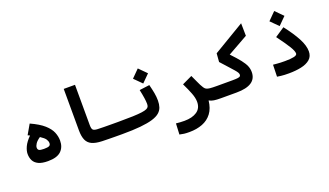

<svg xmlns="http://www.w3.org/2000/svg" viewBox="-82 -1305 3679 2144"><g transform="rotate(-20 1758.0 -233.5)"><path d="M285.6 4.9Q215.3 4.9 173.8 -14.6Q132.3 -34.2 114.5 -68.8Q96.7 -103.5 96.7 -148.4Q96.7 -186 118.4 -233.2Q140.1 -280.3 192.9 -333Q181.2 -338.9 168.5 -344.7L234.9 -460Q338.4 -413.1 393.3 -364.3Q448.2 -315.4 468.8 -265.6Q489.3 -215.8 489.3 -165.5Q489.3 -87.4 441.2 -41.3Q393.1 4.9 285.6 4.9ZM291 -279.3Q251.5 -252.9 233.9 -226.6Q216.3 -200.2 216.3 -179.2Q216.3 -158.2 230.7 -148.7Q245.1 -139.2 289.6 -139.2Q333.5 -139.2 350.8 -147.7Q368.2 -156.2 368.2 -179.2Q368.2 -202.1 353 -225.6Q337.9 -249 291 -279.3Z M1166 4.9Q1132.8 4.9 1091.1 4.6Q1049.3 4.4 1006.6 3.7Q963.9 2.9 927.7 2Q852.5 -0.5 808.3 -21Q764.2 -41.5 745.1 -84.7Q726.1 -127.9 725.6 -198.2L724.6 -693.4H858.4L859.4 -215.3Q859.4 -171.4 872.6 -157.7Q885.7 -144 923.8 -142.1Q956.5 -140.6 999.8 -140.1Q1043 -139.6 1088.1 -139.4Q1133.3 -139.2 1171.9 -139.2Q1189 -139.2 1197.5 -117.7Q1206.1 -96.2 1206.1 -63.5Q1206.1 -38.6 1196.8 -16.8Q1187.5 4.9 1166 4.9Z M1166 4.9Q1151.9 4.9 1144.8 -13.2Q1137.7 -31.2 1137.7 -75.7Q1137.7 -115.2 1148.7 -127.2Q1159.7 -139.2 1171.9 -139.2Q1276.4 -139.2 1344.5 -141.6Q1412.6 -144 1452.6 -149.7Q1492.7 -155.3 1512 -164.6Q1531.2 -173.8 1536.9 -187Q1542.5 -200.2 1542.5 -218.3Q1542.5 -247.6 1536.1 -290Q1529.8 -332.5 1517.1 -391.1L1637.2 -406.7Q1652.3 -347.2 1660.6 -302.2Q1668.9 -257.3 1668.9 -211.4Q1668.9 -168.5 1657.5 -133.8Q1646 -99.1 1615.7 -73Q1585.4 -46.9 1529.1 -29.8Q1472.7 -12.7 1383.8 -3.9Q1294.9 4.9 1166 4.9ZM1579.6 -446.3 1490.2 -535.6 1579.6 -625.5 1668.9 -535.6Z M2200.7 -19Q2190.9 72.3 2147.7 129.4Q2104.5 186.5 2035.6 213.1Q1966.8 239.7 1879.9 239.7Q1840.8 239.7 1816.2 236.6Q1791.5 233.4 1764.2 227.1L1770.5 97.2Q1798.3 99.6 1817.9 101.3Q1837.4 103 1870.1 103Q1963.9 103 2019.5 65.2Q2075.2 27.3 2075.2 -48.8Q2075.2 -95.2 2052.7 -153.3Q2030.3 -211.4 1994.1 -285.6L2112.8 -341.8Q2135.3 -294.4 2148.4 -264.9Q2161.6 -235.4 2171.6 -215.8Q2181.6 -196.3 2193.4 -178.2Q2204.1 -161.6 2218.5 -153.3Q2232.9 -145 2261.5 -142.1Q2290 -139.2 2343.8 -139.2Q2380.4 -139.2 2380.4 -75.7Q2380.4 -34.2 2367.9 -14.6Q2355.5 4.9 2337.9 4.9Q2289.1 4.9 2257.8 0.2Q2226.6 -4.4 2200.7 -19Z M2337.9 4.9 2343.8 -139.2H2527.8Q2570.8 -139.2 2592 -142.3Q2613.3 -145.5 2620.1 -152.3Q2627 -159.2 2627 -170.9Q2627 -183.1 2618.7 -197.3Q2610.4 -211.4 2591.3 -233.4Q2572.3 -255.4 2539.6 -291.3Q2506.8 -327.1 2457.5 -382.3L2465.3 -482.9L2836.4 -704.6L2838.9 -555.2L2597.7 -419.4Q2662.1 -351.6 2697.8 -306.2Q2733.4 -260.7 2747.8 -225.8Q2762.2 -190.9 2762.2 -153.3Q2762.2 4.9 2523.9 4.9Z M3148.4 3.9Q3118.2 3.9 3096.7 2.9Q3075.2 2 3055.2 -0.5Q3035.2 -2.9 3009.3 -6.8L3013.2 -147.9Q3038.6 -145.5 3058.3 -143.8Q3078.1 -142.1 3100.3 -141.1Q3122.6 -140.1 3153.3 -140.1Q3222.2 -140.1 3260.3 -148.7Q3298.3 -157.2 3298.3 -178.2Q3298.3 -207 3264.4 -262.9Q3230.5 -318.8 3151.4 -425.8L3265.1 -501.5Q3349.6 -392.6 3395 -306.6Q3440.4 -220.7 3440.4 -152.8Q3440.4 -92.8 3400.9 -58.6Q3361.3 -24.4 3295.2 -10.3Q3229 3.9 3148.4 3.9ZM3230.5 -527.8 3141.1 -617.2 3230.5 -707 3319.8 -617.2Z"/></g></svg>

Font: Cascadia Mono
Style: Bold
Weight: 700
Monospace: yes
Designer: Aaron Bell
Foundry: Saja Typeworks
Version: Version 2404.023; ttfautohint (v1.8.4)